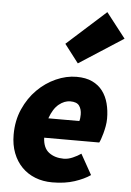

<svg xmlns="http://www.w3.org/2000/svg" viewBox="-58 -883 641 938"><g transform="rotate(5 262.5 -414.0)"><path d="M26 -204Q26 -273 51 -329.5Q76 -386 116.5 -426.5Q157 -467 207.5 -489.5Q258 -512 308 -512Q354 -512 385.5 -497Q417 -482 436.5 -456Q456 -430 465 -395.5Q474 -361 474 -322Q474 -303 470.5 -284Q467 -265 462.5 -248.5Q458 -232 453.5 -219.5Q449 -207 446 -202H176Q178 -152 207 -130Q236 -108 280 -108Q301 -108 324 -118Q347 -128 364 -140L420 -40Q390 -19 343 -3.5Q296 12 234 12Q188 12 150 -3Q112 -18 84.5 -46Q57 -74 41.5 -114Q26 -154 26 -204ZM188 -298H340Q342 -304 343 -312.5Q344 -321 344 -330Q344 -356 332 -373Q320 -390 288 -390Q259 -390 232 -368Q205 -346 188 -298ZM308 -578 239 -668 430 -840 525 -718Z"/></g></svg>

Font: mr_Source Sans Pro
Style: Italic
Weight: 900
Italic angle: -11°
Designer: Paul D. Hunt
Foundry: Adobe Systems Incorporated
Version: Version 1.076;July 10, 2024;FontCreator 11.5.0.2430 64-bit